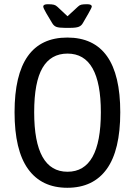

<svg xmlns="http://www.w3.org/2000/svg" viewBox="-20 -884 639 910"><path d="M49 -352Q49 -706 299 -706Q550 -706 550 -352Q550 -172 486 -83Q422 6 299 6Q177 6 113 -83Q49 -172 49 -352ZM458 -352Q458 -630 300 -630Q221 -630 181.5 -562.5Q142 -495 142 -352Q142 -70 300 -70Q458 -70 458 -352ZM227 -775 199 -822Q185 -846 185 -853Q185 -864 207 -864Q226 -864 235.5 -861.5Q245 -859 253 -851L300 -807L350 -853Q357 -860 366 -862Q375 -864 393 -864Q415 -864 415 -853Q415 -848 399 -820L373 -775Q366 -762 353 -757Q340 -752 313 -752H287Q260 -752 247.5 -756.5Q235 -761 227 -775Z"/></svg>

Font: Asap Condensed
Style: Regular
Weight: 400
Designer: Pablo Cosgaya
Foundry: Omnibus-Type
Version: Version 1.010; ttfautohint (v1.8)